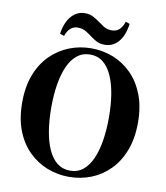

<svg xmlns="http://www.w3.org/2000/svg" viewBox="-103 -1054 1001 1158"><g transform="rotate(10 397.5 -474.5)"><path d="M196 -821Q207 -893 241 -931Q275 -969 324 -969Q351 -969 371 -959Q391 -949 409 -936Q428 -922 449 -908.5Q470 -895 499 -895Q528 -895 546 -912.5Q564 -930 574 -961L599 -952Q589 -879 555.5 -840.5Q522 -802 472 -802Q444 -802 424 -812Q404 -822 387 -835Q369 -849 347 -862.5Q325 -876 295 -876Q270 -876 251.5 -860Q233 -844 222 -812ZM398 20Q328 20 264 -5Q200 -30 150 -79.5Q100 -129 71.5 -202.5Q43 -276 43 -374Q43 -471 71.5 -544.5Q100 -618 150 -667.5Q200 -717 264 -742Q328 -767 398 -767Q469 -767 532.5 -742Q596 -717 645.5 -667.5Q695 -618 723.5 -544.5Q752 -471 752 -374Q752 -277 723.5 -203Q695 -129 645.5 -79.5Q596 -30 532.5 -5Q469 20 398 20ZM398 -18Q444 -18 477 -44.5Q510 -71 531.5 -119Q553 -167 563.5 -232Q574 -297 574 -374Q574 -451 563.5 -515.5Q553 -580 531.5 -628Q510 -676 477 -702.5Q444 -729 398 -729Q352 -729 318.5 -702.5Q285 -676 263.5 -628Q242 -580 231.5 -515.5Q221 -451 221 -374Q221 -297 231.5 -232Q242 -167 263.5 -119Q285 -71 318.5 -44.5Q352 -18 398 -18Z"/></g></svg>

Font: Noto Serif JP ExtraLight Black
Style: Regular
Weight: 900
Version: Version 2.003-H1;hotconv 1.1.1;makeotfexe 2.6.0